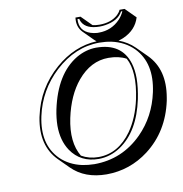

<svg xmlns="http://www.w3.org/2000/svg" viewBox="-93 -892 1000 1047"><g transform="rotate(-10 407.5 -369.0)"><path d="M666 -805.2 722.7 -748.5Q702.6 -681.6 632.3 -650.4Q617.7 -644 603.5 -640.6Q654.3 -621.6 689.9 -586.4L746.6 -529.8Q835 -441.4 808.6 -289.1Q807.1 -280.3 805.7 -272.5Q770.5 -107.9 647 -13.2Q543 65.9 413.6 66.4Q293.5 65.9 222.2 -4.9L165.5 -61.5Q76.7 -150.4 106.4 -303.7Q107.4 -307.6 107.9 -310.1Q140.1 -460.4 255.9 -561Q361.3 -651.9 484.9 -657.7Q479 -662.6 474.6 -666.5L418 -723.1Q387.2 -754.9 394 -805.2H421.9L478.5 -748.5Q497.1 -744.1 517.1 -744.1Q581.5 -744.1 619.6 -779.3Q632.3 -791.5 638.2 -805.2ZM532.2 -557.6Q434.6 -557.6 360.4 -469.2Q297.4 -393.6 271 -270.5Q243.7 -139.6 292.5 -58.6Q334.5 -34.2 386.2 -34.2Q496.1 -34.2 571.3 -139.6Q620.1 -209.5 642.1 -310.1Q672.9 -458 630.4 -535.6Q589.8 -557.6 532.2 -557.6ZM739.3 -331.1Q772.5 -486.3 686.5 -576.2Q638.2 -625.5 564 -641.6Q531.7 -647.9 498 -647.9Q364.3 -647.9 252.4 -544.9Q147.5 -446.8 117.7 -308.1Q85 -155.3 172.9 -67.9Q220.2 -22 291 -6.8Q322.8 -0.5 356.9 0Q511.7 0 622.6 -111.3Q711.4 -200.7 739.3 -331.1ZM475.6 -624Q617.2 -624 653.8 -504.9Q665 -467.3 665 -421.9Q664.6 -370.1 651.9 -308.1Q615.2 -134.8 506.8 -62Q450.2 -24.4 386.2 -23.9Q285.6 -23.9 232.4 -102.5Q194.8 -159.2 194.8 -241.2Q195.3 -283.2 204.6 -329.1Q245.1 -520.5 366.2 -592.8Q419.4 -623.5 475.6 -624ZM651.9 -794.9H644.5Q620.1 -748 546.4 -736.3Q531.2 -733.9 517.1 -733.9Q442.4 -733.9 419.4 -776.4Q414.6 -785.6 413.1 -794.9H403.3Q399.4 -729 460.4 -709Q477.1 -703.6 496.1 -702.1Q502 -701.7 505.9 -702.1Q575.7 -702.1 624 -752.4Q642.1 -772 651.9 -794.9Z"/></g></svg>

Font: Linux Biolinum Shadow O
Style: Italic
Weight: 400
Italic angle: -12°
Designer: Philipp H. Poll
Foundry: Philipp H. Poll
Version: Version 0.6.2